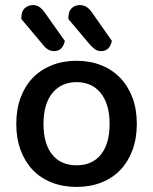

<svg xmlns="http://www.w3.org/2000/svg" viewBox="-20 -721 602 755"><path d="M518 -234Q518 -177 501 -131Q484 -85 453.5 -53Q423 -21 379 -3.5Q335 14 281 14Q227 14 183 -3.5Q139 -21 108.5 -53Q78 -85 61 -131Q44 -177 44 -234Q44 -291 61 -337Q78 -383 109 -415Q140 -447 184 -464.5Q228 -482 281 -482Q334 -482 378 -464.5Q422 -447 453 -414.5Q484 -382 501 -336.5Q518 -291 518 -234ZM281 -398Q221 -398 186 -355Q151 -312 151 -234Q151 -156 185 -113.5Q219 -71 281 -71Q343 -71 377 -113.5Q411 -156 411 -234Q411 -311 376.5 -354.5Q342 -398 281 -398ZM64 -646V-652Q64 -677 77.5 -689Q91 -701 110 -701Q124 -701 135 -693.5Q146 -686 155 -673L235 -560Q226 -520 193 -520Q179 -520 168 -527Q157 -534 149 -545ZM249 -646V-652Q249 -677 262 -689Q275 -701 294 -701Q309 -701 320.5 -693.5Q332 -686 341 -673L420 -560Q411 -520 378 -520Q364 -520 354 -527Q344 -534 334 -545Z"/></svg>

Font: Baloo Paaji 2 Medium
Style: Regular
Weight: 500
Designer: Shuchita Grover, Noopur Datye and Ek Type
Foundry: Ek Type
Version: Version 1.640;hotconv 1.0.111;makeotfexe 2.5.65597; ttfautoh